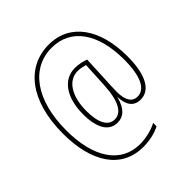

<svg xmlns="http://www.w3.org/2000/svg" viewBox="-213 -866 1113 1113"><g transform="rotate(-45 343.0 -310.0)"><path d="M635 -344C635 -568 533 -714 360 -714C177 -714 53 -559 53 -290C53 -57 149 94 329 94C382 94 431 82 467 63V35C431 55 376 69 327 69C170 69 80 -67 80 -290C80 -538 191 -689 359 -689C516 -689 608 -558 608 -344C608 -204 571 -136 511 -136C466 -136 445 -176 445 -241C445 -265 447 -300 448 -321L456 -495C435 -503 403 -511 370 -511C279 -511 215 -428 215 -287C215 -169 256 -111 323 -111C368 -111 407 -139 426 -217H427C428 -152 456 -111 511 -111C593 -111 635 -198 635 -344ZM242 -287C242 -414 296 -487 370 -487C392 -487 412 -482 429 -477L421 -322C414 -189 377 -136 324 -136C270 -136 242 -192 242 -287Z"/></g></svg>

Font: Noto Sans Sinhala Condensed Thin
Style: Regular
Weight: 100
Width: 3
Designer: Jelle Bosma - Monotype Design Team
Foundry: Monotype Imaging Inc.
Version: Version 2.006